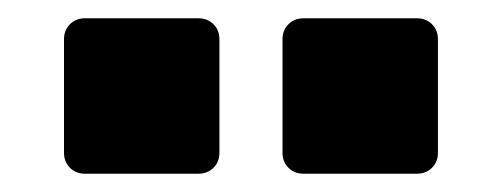

<svg xmlns="http://www.w3.org/2000/svg" viewBox="-20 -785 549 210"><path d="M220 -742V-618Q220 -608 213.5 -601.5Q207 -595 197 -595H73Q63 -595 56.5 -601.5Q50 -608 50 -618V-742Q50 -752 56.5 -758.5Q63 -765 73 -765H197Q207 -765 213.5 -758.5Q220 -752 220 -742ZM459 -742V-618Q459 -608 452.5 -601.5Q446 -595 436 -595H312Q302 -595 295.5 -601.5Q289 -608 289 -618V-742Q289 -752 295.5 -758.5Q302 -765 312 -765H436Q446 -765 452.5 -758.5Q459 -752 459 -742Z"/></svg>

Font: Rubik
Style: Regular
Weight: 900
Designer: Hubert & Fischer
Foundry: Hubert & Fischer
Version: Version 1.100